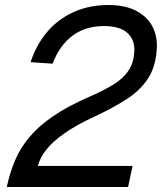

<svg xmlns="http://www.w3.org/2000/svg" viewBox="-20 -746 646 766"><path d="M7 0Q19 -56 39.5 -105Q60 -154 96.5 -198Q133 -242 192 -282.5Q251 -323 341 -362Q394 -385 433 -409Q472 -433 493.5 -465.5Q515 -498 516 -548Q516 -591 486 -616.5Q456 -642 395 -642Q320 -642 268.5 -603Q217 -564 190 -492L102 -498Q125 -568 168.5 -619Q212 -670 274 -698Q336 -726 413 -726Q476 -726 519 -705Q562 -684 584 -647.5Q606 -611 606 -563Q604 -488 574 -438.5Q544 -389 488.5 -352.5Q433 -316 355 -280Q284 -247 237 -214Q190 -181 164.5 -148.5Q139 -116 131 -84H509L491 0Z"/></svg>

Font: Geist Mono
Style: Italic
Weight: 400
Italic angle: -12°
Monospace: yes
Designer: Basement.studio, Andrés Briganti, Mateo Zaragoza
Foundry: Basement.studio, Vercel, Andrés Briganti, Guido Ferreyra, Mateo Zaragoza
Version: Version 1.500